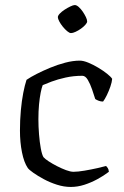

<svg xmlns="http://www.w3.org/2000/svg" viewBox="-20 -740 489 760"><path d="M260 0Q233 0 205 -9Q177 -18 153 -31Q129 -44 112 -56Q95 -68 90 -75Q75 -97 67 -137Q59 -177 59 -223Q59 -265 62.5 -303Q66 -341 72 -372Q78 -403 85 -424Q101 -435 125.5 -447.5Q150 -460 179 -472Q208 -484 238.5 -492Q269 -500 296 -500Q310 -500 329.5 -492Q349 -484 369 -472Q389 -460 404 -448Q419 -436 424 -428Q423 -415 417 -397.5Q411 -380 403 -363.5Q395 -347 388 -338Q379 -338 371 -341Q363 -344 357 -348Q352 -364 344.5 -386Q337 -408 327.5 -424Q318 -440 306 -440Q271 -440 239.5 -433Q208 -426 184 -417Q160 -408 149 -403Q145 -393 141 -373Q137 -353 134.5 -326.5Q132 -300 132 -268Q132 -239 134.5 -208Q137 -177 141.5 -152.5Q146 -128 152 -118Q158 -111 172.5 -101.5Q187 -92 205.5 -82.5Q224 -73 241.5 -66.5Q259 -60 271 -60Q288 -60 314.5 -64.5Q341 -69 365.5 -74.5Q390 -80 400 -83Q403 -80 406.5 -75Q410 -70 411 -60Q390 -44 365 -30.5Q340 -17 313.5 -8.5Q287 0 260 0ZM261 -609Q255 -609 246 -616.5Q237 -624 228.5 -634.5Q220 -645 214.5 -655.5Q209 -666 209 -672Q209 -678 216.5 -686Q224 -694 235.5 -701.5Q247 -709 258.5 -714.5Q270 -720 276 -720Q283 -720 291.5 -712.5Q300 -705 307.5 -694Q315 -683 320 -672.5Q325 -662 325 -655Q325 -650 318 -642Q311 -634 300.5 -626.5Q290 -619 279 -614Q268 -609 261 -609Z"/></svg>

Font: Texturina Medium 12pt ExtraLight
Style: Regular
Weight: 250
Version: Version 1.002